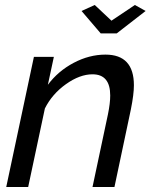

<svg xmlns="http://www.w3.org/2000/svg" viewBox="-20 -750 607 770"><path d="M307 -706 360 -730 427 -667 521 -730 564 -706 448 -616H384ZM116 -522H196L172 -410Q213 -465 275.5 -498Q338 -531 403 -531Q517 -531 517 -408Q517 -372 505 -312L439 0H351L413 -292Q422 -336 422 -367Q422 -452 351 -452Q300 -452 244.5 -412.5Q189 -373 160 -315L93 0H5Z"/></svg>

Font: Raleway-v4020 Medium
Style: Italic
Weight: 500
Italic angle: -12°
Designer: Matt McInerney, Pablo Impallari, Rodrigo Fuenzalida
Foundry: Matt McInerney, Pablo Impallari, Rodrigo Fuenzalida
Version: Version 4.020;PS 004.020;hotconv 1.0.88;makeotf.lib2.5.64775